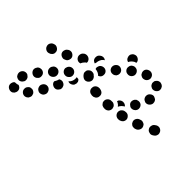

<svg xmlns="http://www.w3.org/2000/svg" viewBox="-148 -492 1018 1018"><g transform="rotate(45 361.5 17.5)"><path d="M30 266Q30 266 30 266Q20 270 10 270Q8 270 6 270Q2 272 0 275Q-3 279 -4 283Q-8 294 -4 304Q1 314 12 318Q17 320 22 320Q28 320 33 318Q38 315 42 311Q45 307 47 302Q51 292 47 281Q42 271 31 267Q31 267 30 267Q30 266 30 266ZM74 279Q82 286 93 286Q105 285 112 277H113Q116 272 118 267Q120 262 120 257Q119 251 117 246Q115 241 111 238Q107 234 101 232Q96 230 91 231Q85 231 80 233Q75 236 72 240Q64 248 65 260Q65 271 74 279ZM37 210Q35 204 31 201Q27 197 22 194Q12 190 1 194Q-9 198 -14 209Q-16 214 -16 219Q-16 225 -14 230Q-12 235 -9 239Q-5 243 0 245Q11 250 21 246Q32 241 36 231H37Q39 226 39 220Q39 215 37 210ZM126 214Q136 220 147 216Q158 213 163 203Q169 192 165 182Q162 171 152 165Q142 160 131 163Q120 167 115 177Q109 187 113 198Q116 209 126 214ZM72 127Q62 120 51 122Q40 123 33 132V133Q26 142 27 153Q29 164 38 171Q47 178 58 177Q70 175 76 166H77Q84 157 82 145Q81 134 72 127ZM201 128H200Q195 138 185 142Q174 145 164 140Q157 137 153 131Q149 126 149 119Q153 113 156 106Q159 100 160 93Q166 89 174 88Q181 87 188 91Q199 96 202 107Q206 117 201 128ZM129 67Q121 59 110 59Q98 59 90 67V68Q82 76 82 87Q82 99 90 107Q98 115 110 115Q121 114 129 106Q137 98 137 87Q137 75 129 67ZM222 67Q233 63 238 54V53Q240 48 241 43Q241 38 240 32Q238 29 236 25Q234 22 231 20Q230 20 229 20Q223 20 218 19Q219 24 219 29Q219 40 215 49Q211 58 204 64V65Q203 65 202 66Q212 71 222 67ZM189 9Q185 5 180 3Q175 1 170 1Q164 1 159 3Q154 5 150 9Q146 13 144 18Q142 23 141 28Q141 34 143 39Q145 44 149 48Q157 56 169 56Q180 56 188 48Q197 40 197 29Q197 17 189 9ZM43 19Q46 14 46 8Q46 3 45 -2Q41 -13 31 -18Q21 -24 10 -20L7 -19Q-3 -16 -9 -5Q-14 5 -10 16Q-7 26 4 32Q14 37 25 33L27 32Q32 31 36 27Q41 23 43 19ZM470 4Q469 -2 467 -7Q465 -12 461 -15Q457 -19 451 -21Q446 -23 441 -22H435Q423 -21 416 -13Q408 -4 409 7Q409 12 411 17Q414 22 418 26Q422 30 427 31Q432 33 438 33H444Q455 32 463 24Q470 15 470 4ZM365 25Q369 22 372 17Q375 12 375 7Q377 -5 370 -14Q363 -22 351 -24L345 -25Q340 -25 335 -24Q329 -22 325 -19Q321 -16 318 -11Q315 -6 315 -1Q313 11 320 20Q327 29 339 30L344 31Q350 31 355 30Q360 28 365 25ZM559 8Q562 3 563 -2Q564 -8 563 -13Q561 -19 558 -23Q555 -27 551 -30Q546 -33 541 -34Q535 -35 530 -34L524 -33Q519 -32 514 -28Q510 -25 507 -21Q504 -16 503 -11Q502 -5 503 0Q506 11 515 17Q525 23 536 21L542 20Q547 18 552 15Q556 12 559 8ZM124 -41Q118 -51 107 -55Q97 -58 86 -53L84 -51Q74 -46 71 -35Q67 -25 72 -14Q78 -4 89 -1Q99 3 109 -3L112 -4Q122 -9 125 -20Q129 -31 124 -41ZM261 0Q267 0 272 -3Q277 -5 280 -9Q288 -17 288 -29Q287 -40 279 -48Q278 -49 276 -50Q269 -59 257 -59Q246 -60 238 -52Q234 -49 231 -44Q229 -39 229 -33Q228 -28 230 -23Q232 -18 236 -14Q238 -10 242 -8Q246 -4 251 -2Q256 0 261 0ZM652 -44Q650 -49 647 -53Q643 -57 638 -59Q633 -61 628 -62Q622 -62 617 -60L611 -58Q601 -54 596 -44Q591 -34 595 -23Q597 -18 600 -14Q604 -10 609 -7Q614 -5 619 -5Q625 -4 630 -6L636 -8Q646 -12 651 -23Q656 -33 652 -44ZM462 -50Q465 -53 468 -56Q473 -60 478 -61Q483 -63 488 -62Q494 -62 499 -59Q504 -57 507 -53Q507 -52 508 -52Q508 -51 508 -51Q505 -49 502 -47Q493 -41 488 -33Q485 -28 483 -24Q480 -28 476 -32Q468 -39 459 -42Q460 -46 462 -50ZM738 -69Q740 -75 738 -80Q737 -85 734 -90Q728 -99 717 -102Q706 -104 696 -98Q694 -96 692 -95Q682 -89 680 -78Q677 -66 683 -57Q686 -52 690 -49Q695 -46 700 -45Q706 -43 711 -44Q716 -45 721 -48Q724 -50 727 -52Q731 -55 734 -59Q737 -64 738 -69ZM149 -57Q143 -66 145 -77Q147 -89 156 -95L158 -97Q168 -103 179 -101Q190 -99 197 -90Q199 -86 201 -82Q202 -77 202 -73Q196 -70 192 -65Q185 -58 181 -49Q181 -48 180 -46Q177 -45 174 -45Q170 -45 167 -45Q162 -46 157 -49Q152 -52 149 -57ZM263 -110Q271 -118 282 -119Q293 -120 302 -113Q311 -105 311 -94Q312 -82 305 -74L304 -73Q302 -71 299 -69Q296 -67 293 -66Q287 -73 278 -77Q269 -81 259 -82Q258 -82 258 -82Q257 -84 257 -86Q256 -88 256 -90Q256 -95 258 -100Q259 -105 263 -110ZM526 -74Q530 -70 535 -69Q541 -68 546 -69Q552 -70 556 -73Q561 -76 564 -80Q571 -89 569 -101Q567 -112 558 -119Q553 -122 548 -123Q543 -124 537 -123Q532 -122 527 -120Q523 -117 519 -112Q513 -103 514 -91Q516 -80 526 -74ZM237 -112Q238 -121 242 -130Q246 -139 253 -145Q256 -148 260 -150Q252 -156 242 -156Q232 -155 225 -149L223 -147Q214 -140 214 -128Q213 -117 220 -108Q223 -105 227 -103Q230 -101 234 -100Q235 -104 237 -108Q237 -109 237 -109Q237 -111 237 -112ZM366 -155Q366 -160 364 -165Q362 -170 358 -174Q349 -182 338 -182Q327 -182 319 -173Q315 -169 313 -164Q311 -159 311 -153Q311 -148 313 -143Q315 -138 319 -134Q328 -126 339 -127Q350 -127 358 -135H359Q362 -139 364 -144Q366 -149 366 -155ZM554 -153Q557 -149 562 -147Q567 -144 572 -143Q584 -142 593 -150Q601 -157 603 -168Q603 -174 602 -179Q600 -184 597 -189Q593 -193 588 -195Q583 -198 578 -199Q567 -200 558 -192Q549 -185 548 -174Q547 -168 549 -163Q550 -158 554 -153ZM422 -227Q415 -236 404 -237Q393 -239 384 -232H383Q374 -225 373 -213Q371 -202 378 -193Q385 -184 396 -183Q408 -181 417 -188Q426 -195 428 -206Q429 -218 422 -227ZM553 -220Q558 -220 563 -223Q568 -225 571 -229Q575 -233 577 -238Q579 -244 578 -249Q578 -255 575 -259Q573 -264 569 -268H568Q564 -272 559 -273Q554 -275 548 -275Q543 -274 538 -272Q533 -269 530 -265Q526 -261 524 -256Q523 -251 523 -245Q523 -240 526 -235Q528 -230 532 -227L533 -226Q537 -223 542 -221Q547 -219 553 -220ZM498 -261Q496 -267 492 -271Q488 -275 483 -277Q478 -279 473 -279Q467 -279 462 -277Q451 -273 446 -263Q442 -253 446 -242Q448 -237 451 -233Q455 -229 460 -227Q465 -224 471 -224Q476 -224 481 -226H482Q492 -230 497 -240Q502 -251 498 -261ZM336 -269 337 -270Q342 -280 353 -283Q363 -287 374 -281Q380 -278 384 -272Q388 -266 388 -259Q388 -258 387 -258Q377 -256 370 -250Q362 -244 357 -236Q356 -233 354 -230Q353 -230 351 -231Q350 -232 348 -232Q338 -237 335 -248Q331 -259 336 -269Z"/></g></svg>

Font: FRB American Cursive Guidelines Dotted Ultra
Style: Bold Italic
Weight: 1000
Italic angle: -25°
Version: Version 2.0;Modular Font Editor K font №1